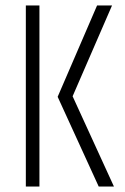

<svg xmlns="http://www.w3.org/2000/svg" viewBox="-20 -686 459 706"><path d="M75 -666H125V0H75ZM337 -666H392L247 -332L399 0H343L192 -330Z"/></svg>

Font: Khand Light
Style: Regular
Weight: 300
Designer: Devanagari: Sanchit Sawaria, Jyotish Sonowal; Latin: Satya Rajpurohit
Foundry: Indian Type Foundry
Version: Version 1.101;PS 1.0;hotconv 1.0.78;makeotf.lib2.5.61930; tt